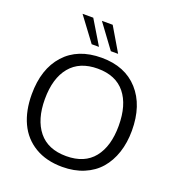

<svg xmlns="http://www.w3.org/2000/svg" viewBox="-167 -1090 1129 1233"><g transform="rotate(20 397.0 -473.5)"><path d="M306.6 -794.4 184.6 -958H257.8L356.4 -794.4ZM437.5 -794.4 316.9 -958H390.6L487.3 -794.4ZM144.5 -360.8Q144.5 -221.7 208.5 -142.3Q272.5 -63 397.5 -63Q522.5 -63 585.7 -142.1Q648.9 -221.2 648.9 -360.8Q648.9 -503.4 585.2 -582Q521.5 -660.6 397.9 -660.6Q274.4 -660.6 209.5 -582Q144.5 -503.4 144.5 -360.8ZM739.3 -360.8Q739.3 -278.3 716.6 -210Q693.8 -141.6 651.1 -92.5Q608.4 -43.5 543.5 -16.4Q478.5 10.7 397.5 10.7Q288.1 10.7 210.2 -35.9Q132.3 -82.5 93.5 -165.8Q54.7 -249 54.7 -361.3Q54.7 -534.7 145 -634.8Q235.4 -734.9 397.9 -734.9Q558.1 -734.9 648.7 -634Q739.3 -533.2 739.3 -360.8Z"/></g></svg>

Font: Oxygen
Style: Regular
Weight: 400
Designer: Vernon Adams
Foundry: Vernon Adams
Version: Version Release 0.2.3 webfont; ttfautohint (v0.93.3-1d66) -l